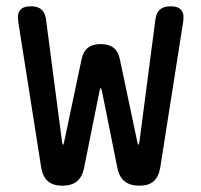

<svg xmlns="http://www.w3.org/2000/svg" viewBox="-20 -580 640 610"><path d="M178 10Q149 10 132.5 -4Q116 -18 111 -47L38 -511Q34 -536 44 -548Q54 -560 78 -560Q100 -560 111.5 -550Q123 -540 126 -520L177 -130Q179 -120 180.5 -120Q182 -120 184 -130L239 -391Q244 -416 259 -428Q274 -440 300 -440Q326 -440 341 -428Q356 -416 361 -391L416 -130Q418 -120 419.5 -120Q421 -120 423 -130L474 -520Q477 -540 488.5 -550Q500 -560 522 -560Q546 -560 556 -548Q566 -536 562 -511L489 -47Q484 -18 468 -4Q452 10 423 10Q394 10 376.5 -3.5Q359 -17 353 -46L304 -290Q302 -300 300 -300Q298 -300 296 -290L247 -46Q241 -17 224 -3.5Q207 10 178 10Z"/></svg>

Font: Maple Mono NF CN
Style: Regular
Weight: 400
Monospace: yes
Designer: subframe7536
Version: Version 7.000